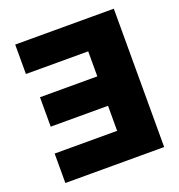

<svg xmlns="http://www.w3.org/2000/svg" viewBox="-128 -814 860 922"><g transform="rotate(-20 301.5 -353.5)"><path d="M554.7 0H49.8V-150.4H369.1V-278.3H76.2V-428.7H369.1V-556.6H50.8V-707H554.7Z"/></g></svg>

Font: Pretendard GOV Black
Style: Regular
Weight: 900
Designer: Base glyphs from Inter by Rasmus Andersson; Hangeul glyphs from Noto Sans CJK(Source Han Sans) by Jang Soo-young and Kan
Foundry: Kil Hyung-jin
Version: Version 1.309